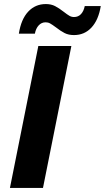

<svg xmlns="http://www.w3.org/2000/svg" viewBox="-20 -927 517 947"><path d="M169 -700H332L192 0H29ZM256 -792Q237 -806 227 -811.5Q217 -817 205 -817Q185 -817 171 -802Q157 -787 152 -761H73Q84 -832 119 -869.5Q154 -907 206 -907Q232 -907 251.5 -897Q271 -887 294 -869Q312 -855 322.5 -849Q333 -843 345 -843Q366 -843 379.5 -857.5Q393 -872 398 -897H477Q466 -829 431.5 -791.5Q397 -754 345 -754Q318 -754 298.5 -764Q279 -774 256 -792Z"/></svg>

Font: Idrija
Style: Bold Italic
Weight: 700
Italic angle: -11.3°
Designer: Julieta Ulanovsky
Foundry: Julieta Ulanovsky
Version: Version 7.200